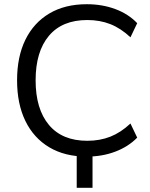

<svg xmlns="http://www.w3.org/2000/svg" viewBox="-20 -734 713 911"><path d="M344 157V-36H419V157ZM392 9Q288 9 214 -35Q140 -79 100.5 -160Q61 -241 61 -353Q61 -465 100.5 -545.5Q140 -626 214 -670Q288 -714 392 -714Q465 -714 527 -691Q589 -668 631 -624L599 -557Q553 -600 503.5 -619.5Q454 -639 394 -639Q275 -639 212 -564Q149 -489 149 -353Q149 -217 212 -141.5Q275 -66 394 -66Q454 -66 503.5 -85.5Q553 -105 599 -148L631 -81Q589 -38 527 -14.5Q465 9 392 9Z"/></svg>

Font: NunitoSans1
Style: Book
Weight: 400
Designer: Vernon Adams
Foundry: Vernon Adams
Version: Version 3.101;gftools[0.9.27]